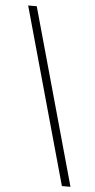

<svg xmlns="http://www.w3.org/2000/svg" viewBox="-56 -784 431 868"><g transform="rotate(5 159.5 -350.0)"><path d="M75 -750 298 50H259L36 -750Z"/></g></svg>

Font: Haskoy ExtraLight
Style: Regular
Weight: 200
Designer: Ertekin Erdin
Foundry: Ertekin Erdin
Version: Version 2.000; ttfautohint (v1.8.4.7-5d5b)